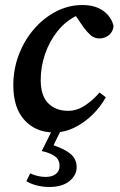

<svg xmlns="http://www.w3.org/2000/svg" viewBox="-20 -513 478 764"><path d="M194 14Q123 14 78 -34.5Q33 -83 33 -174Q33 -238 55 -295.5Q77 -353 115.5 -397.5Q154 -442 203.5 -467.5Q253 -493 308 -493Q358 -493 390 -470.5Q422 -448 432 -410Q430 -387 413.5 -373.5Q397 -360 376 -360Q355 -360 340 -373.5Q325 -387 312 -405L282 -449Q240 -428 208.5 -388.5Q177 -349 159.5 -298.5Q142 -248 142 -195Q142 -132 172 -102Q202 -72 251 -72Q286 -72 318.5 -93.5Q351 -115 376 -145L401 -126Q381 -89 348.5 -57Q316 -25 276.5 -5.5Q237 14 194 14ZM146 88 190 0H225L193 65Q240 81 262.5 101Q285 121 285 153Q285 184 256.5 207.5Q228 231 176 231Q149 231 125 224.5Q101 218 85 208L100 177Q131 191 162 191Q187 191 202 179.5Q217 168 217 147Q217 122 198 108.5Q179 95 146 88Z"/></svg>

Font: Source Serif 4 Semibold
Style: Italic
Weight: 600
Italic angle: -12°
Designer: Frank Grießhammer
Foundry: Adobe
Version: Version 4.005;hotconv 1.1.0;makeotfexe 2.6.0